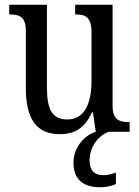

<svg xmlns="http://www.w3.org/2000/svg" viewBox="-20 -556 588 810"><path d="M232 10C290 10 335 -10 368 -82H372L384 0C338 14 290 64 290 130C290 203 333 234 403 234C422 234 451 230 469 220V172C448 180 431 183 415 183C380 183 358 164 358 121C358 58 400 14 438 0H527V-41H523C486 -41 455 -49 455 -109V-536H297V-495H300C337 -495 366 -486 366 -422V-215C366 -118 336 -52 264 -52C197 -52 178 -99 178 -189V-536H19V-495H23C60 -495 89 -486 89 -427V-186C89 -48 138 10 232 10Z"/></svg>

Font: Noto Serif Lao Cond
Style: Regular
Weight: 400
Width: 3
Designer: Monotype Design Team
Foundry: Monotype Imaging Inc.
Version: Version 2.004